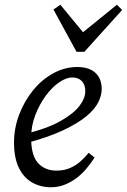

<svg xmlns="http://www.w3.org/2000/svg" viewBox="-20 -775 534 808"><path d="M194 13Q150 13 114.5 -7.5Q79 -28 59 -69.5Q39 -111 39 -175Q39 -236 61 -293.5Q83 -351 120 -396Q157 -441 205 -467Q253 -493 305 -493Q355 -493 381.5 -468.5Q408 -444 408 -400Q408 -374 393.5 -344.5Q379 -315 342.5 -285Q306 -255 244 -226Q182 -197 88 -172L85 -211Q179 -234 234.5 -265.5Q290 -297 314.5 -329.5Q339 -362 339 -391Q339 -418 324.5 -433.5Q310 -449 284 -449Q259 -449 229 -428.5Q199 -408 172.5 -372Q146 -336 128.5 -290.5Q111 -245 111 -195Q111 -121 140 -89Q169 -57 217 -57Q250 -57 275 -68Q300 -79 319.5 -96.5Q339 -114 353 -132L378 -112Q362 -87 342.5 -64Q323 -41 299 -23.5Q275 -6 249 3.5Q223 13 194 13ZM234 -755 347 -618H303L472 -755L494 -733L335 -557H302L205 -735Z"/></svg>

Font: Source Serif 4 18pt
Style: Italic
Weight: 400
Italic angle: -12°
Designer: Frank Grießhammer
Foundry: Adobe Systems Incorporated
Version: Version 4.004;hotconv 1.0.116;makeotfexe 2.5.65601